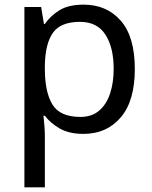

<svg xmlns="http://www.w3.org/2000/svg" viewBox="-20 -566 655 826"><path d="M340 -546Q439 -546 499.5 -477Q560 -408 560 -269Q560 -132 499.5 -61Q439 10 339 10Q277 10 236.5 -13.5Q196 -37 173 -68H167Q169 -51 171 -25Q173 1 173 20V240H85V-536H157L169 -463H173Q197 -498 236 -522Q275 -546 340 -546ZM324 -472Q242 -472 208.5 -426Q175 -380 173 -286V-269Q173 -170 205.5 -116.5Q238 -63 326 -63Q375 -63 406.5 -90Q438 -117 453.5 -163.5Q469 -210 469 -270Q469 -362 433.5 -417Q398 -472 324 -472Z"/></svg>

Font: Noto Sans Tamil Supplement
Style: Regular
Weight: 400
Designer: Ek Type
Foundry: Ek Type
Version: Version 2.001; ttfautohint (v1.8.4.7-5d5b)